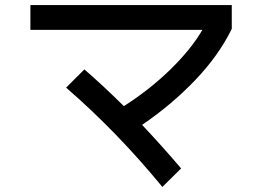

<svg xmlns="http://www.w3.org/2000/svg" viewBox="-20 -729 1040 758"><path d="M100 -709H895V-615Q843 -509 750 -412Q657 -315 541 -236Q622 -150 695 -64L621 9Q442 -209 241 -383L313 -455Q384 -394 469 -310Q571 -375 652.5 -454.5Q734 -534 779 -611H100Z"/></svg>

Font: IBM Plex Sans JP Medium
Style: Regular
Weight: 500
Designer: Mike Abbink; Paul van der Laan; Pieter van Rosmalen; Wujin Sim; Yejin Wi; Jinhee Kim; Boomi Park; Yona Kim; Kichan Ma
Foundry: Sandoll Inc.
Version: Version 1.001